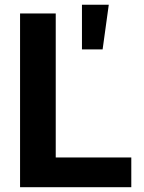

<svg xmlns="http://www.w3.org/2000/svg" viewBox="-20 -784 604 804"><path d="M64 0V-727.5H213.4V-124.5H529.8V0ZM323.2 -577.1V-764.2H435.5L409.7 -577.1Z"/></svg>

Font: Inter 17pt
Style: Bold
Weight: 700
Version: Version 4.001;git-66647c0bb